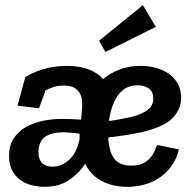

<svg xmlns="http://www.w3.org/2000/svg" viewBox="-20 -713 749 743"><path d="M227 -382Q207 -382 190 -377Q173 -372 156 -363L131 -294L48 -304L78 -415Q121 -440 161 -449Q201 -458 238 -458Q288 -458 323 -444.5Q358 -431 379 -407Q408 -431 444 -444.5Q480 -458 524 -458Q558 -458 586.5 -449.5Q615 -441 636 -425.5Q657 -410 669 -387Q681 -364 681 -335Q681 -288 645 -253.5Q609 -219 521 -200Q497 -195 465.5 -190Q434 -185 399 -181Q401 -129 421 -100.5Q441 -72 489 -72Q514 -72 530.5 -79.5Q547 -87 558.5 -99Q570 -111 576.5 -125Q583 -139 588 -152L672 -135Q666 -106 650 -80Q634 -54 609 -34Q584 -14 549.5 -2Q515 10 473 10Q418 10 375.5 -11.5Q333 -33 310 -79Q287 -44 248.5 -17Q210 10 151 10Q126 10 101.5 3.5Q77 -3 58 -17Q39 -31 27 -53.5Q15 -76 15 -109Q15 -149 32.5 -176.5Q50 -204 79.5 -221Q109 -238 146.5 -245.5Q184 -253 224 -253Q240 -253 258 -252Q276 -251 293 -250L294 -253L296 -275Q298 -295 298 -314Q298 -333 291 -348Q284 -363 269 -372.5Q254 -382 227 -382ZM182 -68Q219 -68 248.5 -95.5Q278 -123 288 -175V-196Q272 -198 255 -199.5Q238 -201 224 -201Q179 -201 154 -183Q129 -165 129 -125Q129 -96 143 -82Q157 -68 182 -68ZM512 -383Q485 -383 466 -371.5Q447 -360 434 -340.5Q421 -321 413 -296Q405 -271 402 -245Q422 -247 438.5 -250.5Q455 -254 466 -256Q499 -262 520 -270.5Q541 -279 552.5 -288.5Q564 -298 568.5 -308.5Q573 -319 573 -331Q573 -360 554.5 -371.5Q536 -383 512 -383ZM388 -512 363 -555 533 -693 583 -609Z"/></svg>

Font: Zilla Slab SemiBold
Style: Regular
Weight: 600
Designer: Typotheque.com
Foundry: Typotheque type foundry
Version: Version 1.0; 2017